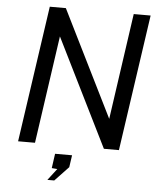

<svg xmlns="http://www.w3.org/2000/svg" viewBox="-61 -786 858 1030"><g transform="rotate(5 368.5 -271.0)"><path d="M165 -734H251.5L535 -162.5L617 -734H708L601.5 0H520.5L233 -580L149.5 0H58.5ZM281 130 251 127.5 262 49.5H353.5L344 114.5L270 192.5H233Z"/></g></svg>

Font: 1883 Sans
Style: Italic
Weight: 400
Italic angle: -8°
Designer: 1883 Sans project is a fork of Public Sans.
Version: Version 1.009